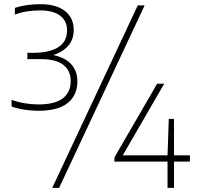

<svg xmlns="http://www.w3.org/2000/svg" viewBox="-20 -834 945 922"><path d="M164 -302Q132 -302 98.5 -307Q65 -312 35.5 -322.5V-354.5Q68 -343 101 -337.8Q134 -332.5 164.5 -332.5Q243 -332.5 281.2 -361.5Q319.5 -390.5 319.5 -445Q319.5 -494.5 284.5 -522.2Q249.5 -550 177 -550H111.5V-580.5H139Q218 -580.5 260 -607.5Q302 -634.5 302 -688Q302 -734 268.5 -759Q235 -784 172 -784Q142 -784 111.8 -779.5Q81.5 -775 51.5 -764V-796Q77.5 -805 109.5 -809.5Q141.5 -814 173.5 -814Q250 -814 292 -781.2Q334 -748.5 334 -689.5Q334 -644.5 307.2 -614Q280.5 -583.5 235.5 -569.5Q291.5 -558.5 321.5 -526Q351.5 -493.5 351.5 -443.5Q351.5 -376.5 305 -339.2Q258.5 -302 164 -302ZM231 68 641.5 -808H674.5L264 68ZM529.5 -58V-78L734.5 -432H768.5L569.5 -88H784.5L790.5 -263H815.5V-88H892V-58H815.5V68H784.5V-58Z"/></svg>

Font: Encode Sans SmExp Th
Style: Regular
Weight: 100
Width: 6
Designer: Multiple Designers
Foundry: Impallari Type
Version: Version 3.002; ttfautohint (v1.8.3) -l 8 -r 50 -G 200 -x 14 